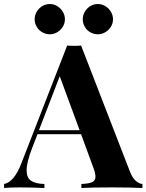

<svg xmlns="http://www.w3.org/2000/svg" viewBox="-36 -937 729 957"><path d="M0 0ZM287.6 -841.3Q287.6 -820.8 277.1 -803.7Q266.6 -786.6 249.3 -776.4Q231.9 -766.1 212.4 -766.1Q191.9 -766.1 174.6 -776.1Q157.2 -786.1 147 -803.5Q136.7 -820.8 136.7 -841.3Q136.7 -860.8 147 -878.4Q157.2 -896 174.6 -906.5Q191.9 -917 212.4 -917Q231.9 -917 249.3 -906.5Q266.6 -896 277.1 -878.4Q287.6 -860.8 287.6 -841.3ZM527.3 -841.3Q527.3 -820.8 516.8 -803.7Q506.3 -786.6 488.8 -776.4Q471.2 -766.1 451.7 -766.1Q431.2 -766.1 413.8 -776.1Q396.5 -786.1 386.5 -803.5Q376.5 -820.8 376.5 -841.3Q376.5 -860.8 386.7 -878.4Q397 -896 414.1 -906.5Q431.2 -917 451.7 -917Q471.2 -917 488.8 -906.5Q506.3 -896 516.8 -878.4Q527.3 -860.8 527.3 -841.3ZM673.8 -20V0Q614.3 -2.9 522 -2.9Q419.4 -2.9 369.6 0V-20Q407.2 -21.5 423.6 -29.3Q439.9 -37.1 439.9 -56.6Q439.9 -74.2 428.2 -104L368.2 -268.1H150.9L124 -198.7Q96.7 -128.4 96.7 -87.9Q96.7 -50.8 118.9 -35.9Q141.1 -21 185.5 -20V0Q117.2 -2.9 61 -2.9Q14.2 -2.9 -15.6 0V-20Q34.7 -29.3 71.3 -125L298.8 -710Q314.9 -708.5 333.5 -708.5Q352.1 -708.5 368.2 -710L610.8 -84Q623.5 -50.8 640.4 -35.9Q657.2 -21 673.8 -20ZM261.7 -557.1 158.2 -288.1H360.8Z"/></svg>

Font: TypoPRO Playfair Display SC
Style: Bold
Weight: 700
Designer: Claus Eggers Sørensen
Foundry: Claus Eggers Sørensen
Version: Version 1.004;PS 001.004;hotconv 1.0.70;makeotf.lib2.5.58329